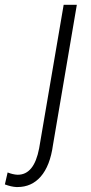

<svg xmlns="http://www.w3.org/2000/svg" viewBox="-139 -548 373 783"><path d="M174.3 -528.3 77.1 43Q65.4 128.4 26.9 172.4Q-10.3 214.8 -67.9 214.8Q-69.8 214.8 -71.8 214.8Q-92.8 213.9 -119.1 204.1L-107.9 155.3Q-86.9 163.6 -68.4 164.6Q-67.4 164.6 -66.4 164.6Q0 164.6 20.5 57.6L120.6 -528.3Z"/></svg>

Font: MAUL Condensed Light Italic
Style: Light Italic
Weight: 300
Italic angle: -12°
Designer: MAUL
Version: Version 1.0; 2020; ttfautohint (v1.8.3)